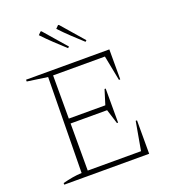

<svg xmlns="http://www.w3.org/2000/svg" viewBox="-155 -992 986 1107"><g transform="rotate(-20 338.0 -438.5)"><path d="M561 -205H569V0H48V-10Q79 -18 108 -23Q137 -28 165 -29L173 -615L48 -633V-644H559V-460H551L521 -614H203V-349H427L455 -439H462V-230H455L427 -319H203V-30H530ZM338 -732Q304 -763 270.5 -794.5Q237 -826 205 -860L222 -877L227 -876L346 -739ZM445 -732Q411 -763 377.5 -794.5Q344 -826 312 -860L329 -877L334 -876L453 -739Z"/></g></svg>

Font: Piazzolla Thin
Style: Regular
Weight: 100
Designer: Juan Pablo del Peral
Foundry: Huerta Tipografica
Version: Version 1.330